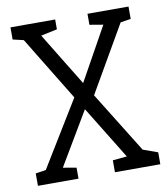

<svg xmlns="http://www.w3.org/2000/svg" viewBox="-79 -758 724 825"><g transform="rotate(-10 283.0 -345.5)"><path d="M20 0V-54L65 -61L240 -347L69 -627L22 -638V-691H217V-648L146 -633L288 -401L417 -633L358 -643V-691H537V-637L492 -630L325 -341L490 -75L554 -52V0H356V-52L418 -58L276 -289L139 -58L197 -48V0Z"/></g></svg>

Font: Kreon Light Light
Style: Regular
Weight: 300
Version: Version 2.002